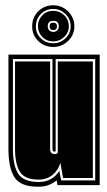

<svg xmlns="http://www.w3.org/2000/svg" viewBox="-20 -702 407 728"><path d="M125 6Q58 6 35 -29.5Q12 -65 12 -138V-495H358V0H198L195 -18Q181 -7 164.5 -0.5Q148 6 125 6ZM127 -12Q154 -12 173.5 -23.5Q193 -35 205 -54L212 -18H341V-478H191V-129Q189 -127 186 -127Q179 -127 179 -139V-478H29V-138Q29 -75 49 -43.5Q69 -12 127 -12ZM126 -21Q74 -21 55.5 -50.5Q37 -80 37 -138V-469H170V-137Q170 -118 187 -118Q195 -118 199 -122V-469H332V-27H219L209 -85Q201 -57 179.5 -39Q158 -21 126 -21ZM182 -524Q148 -524 125 -546.5Q102 -569 102 -602Q102 -636 125 -659Q148 -682 182 -682Q215 -682 238.5 -658.5Q262 -635 262 -602Q262 -570 238.5 -547Q215 -524 182 -524ZM182 -538Q209 -538 228.5 -557Q248 -576 248 -602Q248 -629 228.5 -648.5Q209 -668 182 -668Q154 -668 135 -649Q116 -630 116 -602Q116 -575 135 -556.5Q154 -538 182 -538ZM182 -545Q157 -545 140.5 -562Q124 -579 124 -602Q124 -627 140.5 -644Q157 -661 182 -661Q206 -661 223.5 -644Q241 -627 241 -602Q241 -579 223.5 -562Q206 -545 182 -545ZM182 -581Q191 -581 197 -587Q203 -593 203 -602Q203 -623 182 -623Q161 -623 161 -602Q161 -593 167 -587Q173 -581 182 -581ZM182 -588Q168 -588 168 -602Q168 -616 182 -616Q196 -616 196 -602Q196 -588 182 -588Z"/></svg>

Font: Alumni Sans Collegiate One SC
Style: Regular
Weight: 400
Designer: Robert E. Leuschke
Foundry: Robert E. Leuschke
Version: Version 1.100